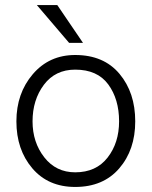

<svg xmlns="http://www.w3.org/2000/svg" viewBox="-20 -732 601 761"><path d="M516 -251Q516 -138 452.5 -64.5Q389 9 278 9Q171 9 108 -65Q45 -139 45 -251Q45 -362 110 -438Q175 -514 278 -514Q391 -514 453.5 -439.5Q516 -365 516 -251ZM109 -251Q109 -168 155.5 -108.5Q202 -49 278 -49Q361 -49 406.5 -107.5Q452 -166 452 -251Q452 -339 409 -397.5Q366 -456 278 -456Q199 -456 154 -396Q109 -336 109 -251ZM309 -562H254L126 -712H207Z"/></svg>

Font: Hind Guntur Light
Style: Regular
Weight: 300
Designer: Manushi Parikh, Hitesh Malaviya
Foundry: Indian Type Foundry
Version: Version 1.002;PS 1.0;hotconv 1.0.86;makeotf.lib2.5.63406; tt